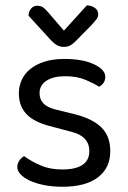

<svg xmlns="http://www.w3.org/2000/svg" viewBox="-20 -700 487 733"><path d="M401 -123Q401 -59 354 -23Q307 13 218 13Q180 13 148 6.5Q116 0 93.5 -10.5Q71 -21 58.5 -34.5Q46 -48 46 -62Q46 -74 52.5 -85Q59 -96 72 -104Q99 -84 135 -68.5Q171 -53 217 -53Q321 -53 321 -123Q321 -180 252 -197L169 -219Q108 -235 80 -265.5Q52 -296 52 -344Q52 -370 62.5 -394Q73 -418 95 -436Q117 -454 149.5 -464.5Q182 -475 226 -475Q296 -475 339 -454.5Q382 -434 382 -407Q382 -394 375.5 -384Q369 -374 358 -369Q340 -381 307 -395Q274 -409 229 -409Q184 -409 157.5 -392Q131 -375 131 -344Q131 -321 146 -305Q161 -289 196 -281L265 -264Q333 -247 367 -213.5Q401 -180 401 -123ZM224 -583 312 -680Q332 -678 343.5 -669Q355 -660 355 -646Q355 -635 348 -626Q341 -617 330 -605L267 -541Q257 -531 247 -526Q237 -521 223 -521Q209 -521 197.5 -527.5Q186 -534 174 -547L89 -640Q89 -655 98 -666.5Q107 -678 122 -678Q135 -678 143.5 -672.5Q152 -667 163 -654Z"/></svg>

Font: Baloo 2
Style: Regular
Weight: 400
Designer: Sarang Kulkarni and Ek Type
Foundry: Ek Type
Version: Version 1.640;hotconv 1.0.111;makeotfexe 2.5.65597; ttfautoh